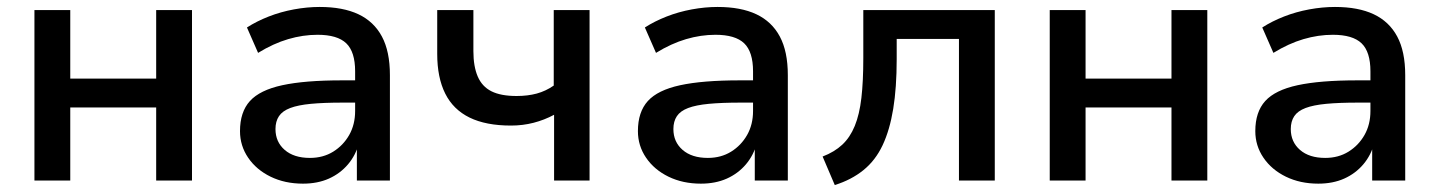

<svg xmlns="http://www.w3.org/2000/svg" viewBox="-20 -519 4137 552"><path d="M79 0V-490H182V-293H429V-490H532V0H429V-210H182V0Z M851 9Q799 9 758 -11Q717 -31 693.5 -65.5Q670 -100 670 -142Q670 -197 698.5 -228.5Q727 -260 791.5 -274Q856 -288 963 -288H1016V-224H965Q911 -224 874 -220.5Q837 -217 814.5 -208.5Q792 -200 782 -185Q772 -170 772 -148Q772 -111 798.5 -88Q825 -65 871 -65Q909 -65 938 -83Q967 -101 984 -131Q1001 -161 1001 -200V-314Q1001 -370 975.5 -394.5Q950 -419 893 -419Q851 -419 808.5 -406.5Q766 -394 722 -367L690 -440Q718 -458 752.5 -471.5Q787 -485 825 -492Q863 -499 899 -499Q966 -499 1010.5 -478Q1055 -457 1078 -414Q1101 -371 1101 -303V0H1006V-108H1012Q1003 -73 980.5 -46.5Q958 -20 925.5 -5.5Q893 9 851 9Z M1573 0V-189Q1545 -174 1514 -166Q1483 -158 1449 -158Q1377 -158 1330 -181Q1283 -204 1260 -250Q1237 -296 1237 -364V-490H1341V-372Q1341 -328 1353.5 -299Q1366 -270 1393 -256.5Q1420 -243 1465 -243Q1497 -243 1523 -250Q1549 -257 1572 -273V-490H1675V0Z M1995 9Q1943 9 1902 -11Q1861 -31 1837.5 -65.5Q1814 -100 1814 -142Q1814 -197 1842.5 -228.5Q1871 -260 1935.5 -274Q2000 -288 2107 -288H2160V-224H2109Q2055 -224 2018 -220.5Q1981 -217 1958.5 -208.5Q1936 -200 1926 -185Q1916 -170 1916 -148Q1916 -111 1942.5 -88Q1969 -65 2015 -65Q2053 -65 2082 -83Q2111 -101 2128 -131Q2145 -161 2145 -200V-314Q2145 -370 2119.5 -394.5Q2094 -419 2037 -419Q1995 -419 1952.5 -406.5Q1910 -394 1866 -367L1834 -440Q1862 -458 1896.5 -471.5Q1931 -485 1969 -492Q2007 -499 2043 -499Q2110 -499 2154.5 -478Q2199 -457 2222 -414Q2245 -371 2245 -303V0H2150V-108H2156Q2147 -73 2124.5 -46.5Q2102 -20 2069.5 -5.5Q2037 9 1995 9Z M2380 13 2345 -69Q2379 -82 2401.5 -103Q2424 -124 2437.5 -157Q2451 -190 2456.5 -237.5Q2462 -285 2462 -352V-490H2840V0H2737V-407H2558V-349Q2558 -267 2548 -206Q2538 -145 2517.5 -101.5Q2497 -58 2462.5 -30Q2428 -2 2380 13Z M2998 0V-490H3101V-293H3348V-490H3451V0H3348V-210H3101V0Z M3770 9Q3718 9 3677 -11Q3636 -31 3612.5 -65.5Q3589 -100 3589 -142Q3589 -197 3617.5 -228.5Q3646 -260 3710.5 -274Q3775 -288 3882 -288H3935V-224H3884Q3830 -224 3793 -220.5Q3756 -217 3733.5 -208.5Q3711 -200 3701 -185Q3691 -170 3691 -148Q3691 -111 3717.5 -88Q3744 -65 3790 -65Q3828 -65 3857 -83Q3886 -101 3903 -131Q3920 -161 3920 -200V-314Q3920 -370 3894.5 -394.5Q3869 -419 3812 -419Q3770 -419 3727.5 -406.5Q3685 -394 3641 -367L3609 -440Q3637 -458 3671.5 -471.5Q3706 -485 3744 -492Q3782 -499 3818 -499Q3885 -499 3929.5 -478Q3974 -457 3997 -414Q4020 -371 4020 -303V0H3925V-108H3931Q3922 -73 3899.5 -46.5Q3877 -20 3844.5 -5.5Q3812 9 3770 9Z"/></svg>

Font: Nunito Sans 11pt SemiBold
Style: Regular
Weight: 600
Version: Version 3.101;gftools[0.9.27]